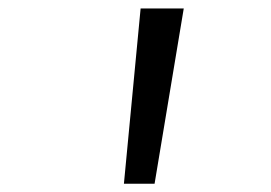

<svg xmlns="http://www.w3.org/2000/svg" viewBox="-20 -798 640 454"><path d="M273 -363.5 312.5 -778H414.5L345.5 -363.5Z"/></svg>

Font: Spline Sans Mono
Style: Italic
Weight: 400
Italic angle: -4°
Monospace: yes
Designer: Eben Sorkin, Mirko Velimirovic
Foundry: Sorkin Type
Version: Version 1.004